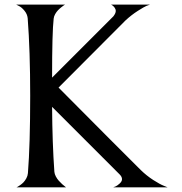

<svg xmlns="http://www.w3.org/2000/svg" viewBox="-20 -807 781 826"><path d="M210.9 -727.1Q204.1 -668.9 204.1 -473.1L467.8 -736.8Q478 -750 478 -759.8Q478 -767.6 472.9 -774.4Q467.8 -781.2 462.9 -784.2L458 -787.1H625Q619.6 -785.6 610.1 -781.7Q600.6 -777.8 573 -760.3Q545.4 -742.7 520 -719.2L231.9 -430.2Q497.1 -163.1 585.9 -75.2Q610.4 -51.3 639.2 -32.7Q668 -14.2 684.6 -7.8L701.2 -1H466.8Q471.2 -2.4 477.5 -5.1Q483.9 -7.8 494.4 -17.1Q504.9 -26.4 504.9 -36.1Q504.9 -46.4 495.1 -56.2L204.1 -347.2Q205.1 -191.4 213.9 -67.9Q214.8 -58.1 220.2 -47.9Q225.6 -37.6 232.9 -29.5Q240.2 -21.5 247.3 -14.9Q254.4 -8.3 259.3 -4.9L264.2 -1H50.8Q52.7 -2 55.7 -3.4Q58.6 -4.9 66.7 -10.5Q74.7 -16.1 81.1 -22.7Q87.4 -29.3 93.3 -39.8Q99.1 -50.3 100.1 -62Q109.9 -184.1 109.9 -395Q109.9 -588.4 99.1 -729Q97.2 -746.6 85 -761.2Q72.8 -775.9 61.5 -781.2L49.8 -787.1H259.8Q257.8 -786.1 254.9 -784.2Q252 -782.2 243.9 -775.9Q235.8 -769.5 229.5 -762.9Q223.1 -756.3 217.5 -746.6Q211.9 -736.8 210.9 -727.1Z"/></svg>

Font: Anticva
Style: Regular
Weight: 400
Version: Version 1.000